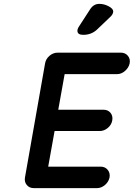

<svg xmlns="http://www.w3.org/2000/svg" viewBox="-20 -970 710 992"><path d="M155 2Q132 2 118.5 -14Q105 -30 109 -53L213 -643Q217 -666 236 -682Q255 -698 278 -698H279H280H604Q627 -698 640.5 -682Q654 -666 650 -643Q645 -620 626 -603.5Q607 -587 585 -587H314L281 -403H515Q538 -403 551 -387Q564 -371 560 -348Q556 -325 537 -309Q518 -293 495 -293H262L229 -109H500Q523 -109 536.5 -92.5Q550 -76 546 -53Q541 -30 522 -14Q503 2 481 2H156ZM410 -790Q380 -790 380 -811Q380 -821 388 -833L445 -921Q463 -950 493 -950Q518 -950 541.5 -937.5Q565 -925 565 -911Q565 -896 548 -881L481 -817Q452 -790 410 -790Z"/></svg>

Font: Quicksand
Style: Bold Italic
Weight: 700
Italic angle: -12°
Designer: Andrew Paglinawan
Foundry: Andrew Paglinawan
Version: 1.002